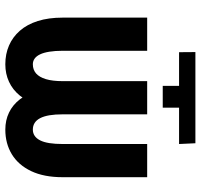

<svg xmlns="http://www.w3.org/2000/svg" viewBox="-36 -714 762 729"><g transform="rotate(90 344.5 -350.0)"><path d="M306.6 -649.4H178.7L178.2 -711.4H524.4L527.3 -649.4H389.2V-587.4H306.6ZM288.6 -528.3H390.1V-207.5Q390.1 -153.8 377.9 -113Q365.7 -72.3 343.5 -44.9Q321.3 -17.6 291 -3.7Q260.7 10.3 224.6 10.3Q185.5 10.3 153.3 -3.7Q121.1 -17.6 97.2 -44.9Q73.2 -72.3 60.3 -113Q47.4 -153.8 47.4 -207.5V-528.3H173.3V-207.5Q173.3 -178.7 176.8 -157.2Q180.2 -135.7 186.8 -121.8Q193.4 -107.9 202.9 -101.1Q212.4 -94.2 224.6 -94.2Q245.1 -94.2 259.3 -106.4Q273.4 -118.7 281 -143.8Q288.6 -168.9 288.6 -207.5ZM527.3 -528.3H653.3V-207.5Q653.3 -136.2 630.1 -87.6Q606.9 -39.1 566.2 -14.4Q525.4 10.3 472.7 10.3Q437 10.3 408 -3.7Q378.9 -17.6 357.7 -44.9Q336.4 -72.3 325.2 -113Q314 -153.8 314 -207.5V-528.3H414.6V-207.5Q414.6 -178.7 418.2 -157.2Q421.9 -135.7 429.2 -121.8Q436.5 -107.9 447.3 -101.1Q458 -94.2 472.7 -94.2Q485.8 -94.2 496.1 -101.1Q506.3 -107.9 513.4 -121.8Q520.5 -135.7 523.9 -157.2Q527.3 -178.7 527.3 -207.5Z"/></g></svg>

Font: Roboto Condensed SemiBold
Style: Regular
Weight: 600
Designer: Christian Robertson
Foundry: Google
Version: Version 3.008; 2023